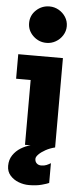

<svg xmlns="http://www.w3.org/2000/svg" viewBox="-65 -811 459 1066"><g transform="rotate(5 165.0 -278.0)"><path d="M138.7 220.7Q109.4 220.7 81.1 210Q52.7 199.2 33.7 177.7Q14.6 156.2 14.6 124Q14.6 89.8 31.7 64.5Q48.8 39.1 75.2 22.9Q101.6 6.8 128.9 0H265.6Q237.3 6.8 213.4 20Q189.5 33.2 175.8 47.4Q162.1 61.5 162.1 72.3Q162.1 87.9 171.9 97.2Q181.6 106.4 197.3 106.4Q213.9 106.4 226.6 101.1Q239.3 95.7 250 88.9V199.2Q240.2 204.1 210 212.4Q179.7 220.7 138.7 220.7ZM167 -574.2Q124 -574.2 92.8 -604Q61.5 -633.8 61.5 -675.8Q61.5 -718.8 92.8 -748Q124 -777.3 167 -777.3Q194.3 -777.3 218.3 -763.7Q242.2 -750 256.8 -727.1Q271.5 -704.1 271.5 -675.8Q271.5 -648.4 256.8 -625Q242.2 -601.6 218.3 -587.9Q194.3 -574.2 167 -574.2ZM97.7 0V-498H265.6V0ZM16.6 -361.3V-498H265.6V-361.3Z"/></g></svg>

Font: Sen ExtraBold
Style: Regular
Weight: 800
Version: Version 2.000;gftools[0.9.31]